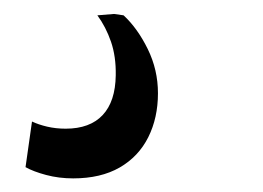

<svg xmlns="http://www.w3.org/2000/svg" viewBox="-20 -42 386 282"><path d="M87.5 220Q66.5 220 47.8 215Q29 210 17.5 203.5L27 136.5Q36.5 141 49.2 144Q62 147 76.5 147Q112 147 130.8 127Q149.5 107 150 68.5Q150.5 41 143 19.2Q135.5 -2.5 123 -19.5L147.5 -21.5L161.5 -19.5Q182 -0.5 197 30Q212 60.5 212 95Q212 131 197.8 159.5Q183.5 188 155.8 204Q128 220 87.5 220Z"/></svg>

Font: Merriweather 36pt Medium
Style: Italic
Weight: 500
Italic angle: -7.8°
Version: Version 2.101